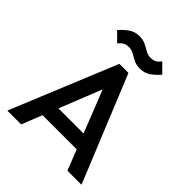

<svg xmlns="http://www.w3.org/2000/svg" viewBox="-248 -1054 1197 1197"><g transform="rotate(45 351.0 -455.5)"><path d="M24 0 312 -700H392L678 0H554L330 -567H372L146 0ZM166 -135V-235H537V-135ZM423 -769Q390 -769 367 -781Q344 -793 324.5 -804.5Q305 -816 281 -816Q256 -816 241 -807Q226 -798 212 -780L153 -839Q182 -872 211 -891.5Q240 -911 279 -911Q312 -911 335 -899.5Q358 -888 378 -876Q398 -864 421 -864Q447 -864 462 -873Q477 -882 490 -900L549 -841Q520 -808 491 -788.5Q462 -769 423 -769Z"/></g></svg>

Font: Outfit Thin Medium
Style: Regular
Weight: 500
Version: Version 1.100;gftools[0.9.27]